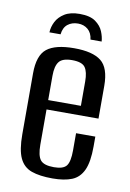

<svg xmlns="http://www.w3.org/2000/svg" viewBox="-77 -688 506 746"><g transform="rotate(10 176.0 -315.0)"><path d="M177 -639Q218 -639 239.5 -623.5Q261 -608 269.5 -587Q278 -566 279 -548H235Q232 -574 216 -587.5Q200 -601 177 -601Q153 -601 136.5 -588Q120 -575 117 -548H73Q74 -570 84.5 -590.5Q95 -611 117.5 -625Q140 -639 177 -639ZM183 9Q132 9 100 -2.5Q68 -14 53 -46Q38 -78 38 -140V-380Q38 -451 71.5 -477.5Q105 -504 179 -504Q252 -504 285.5 -477.5Q319 -451 319 -380V-251H114V-112Q114 -69 127.5 -52Q141 -35 181 -35Q218 -35 230.5 -51.5Q243 -68 243 -112V-180H319V-141Q319 -80 304 -47.5Q289 -15 259 -3Q229 9 183 9ZM114 -288H243V-384Q243 -422 230.5 -439.5Q218 -457 179 -457Q141 -457 127.5 -439.5Q114 -422 114 -384Z"/></g></svg>

Font: Alumni Sans Medium
Style: Regular
Weight: 500
Designer: Robert E. Leuschke
Foundry: Robert E. Leuschke
Version: Version 1.018